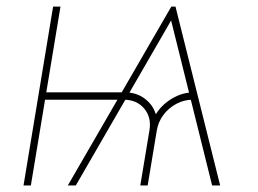

<svg xmlns="http://www.w3.org/2000/svg" viewBox="-20 -566 786 586"><path d="M627.4 0 499 -516.6 505.9 -545.9H515.6L651.9 0ZM51.8 0 142.1 -545.9H164.6L74.2 0ZM106.9 -261.7 110.4 -284.2H358.9L355.5 -261.7ZM408.2 0 436 -167.5Q442.9 -207.5 420.2 -234.6Q397.5 -261.7 357.4 -261.7L360.8 -284.2Q395.5 -284.2 420.9 -265.6Q446.3 -247.1 455.6 -217.3Q474.1 -247.1 505.6 -265.6Q537.1 -284.2 571.8 -284.2L568.4 -261.7Q542 -261.7 518.6 -249.3Q495.1 -236.8 479 -215.6Q462.9 -194.3 458.5 -167.5L430.7 0ZM187 0 502.9 -545.9H513.7L509.8 -516.6L211.4 0Z"/></svg>

Font: Inter Thin
Style: Italic
Weight: 250
Italic angle: -9.3988°
Designer: Rasmus Andersson
Foundry: rsms
Version: Version 4.001;git-66647c0bb